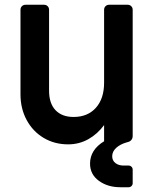

<svg xmlns="http://www.w3.org/2000/svg" viewBox="-20 -593 658 806"><path d="M358 94Q358 36 417 0V-68Q389 -30 350.5 -8.5Q312 13 266 13Q209 13 163.5 -14Q118 -41 92 -89Q66 -137 66 -197V-552Q66 -561 72 -567Q78 -573 87 -573H165Q174 -573 180 -567Q186 -561 186 -552V-212Q186 -159 213 -130.5Q240 -102 289 -102Q348 -102 382.5 -140.5Q417 -179 417 -246V-552Q417 -561 423 -567Q429 -573 438 -573H516Q525 -573 531 -567Q537 -561 537 -552V-22Q537 -12 531 -5Q525 2 514 4Q485 12 468 27.5Q451 43 451 63Q451 81 464.5 91.5Q478 102 499 102H520Q527 102 532 107Q537 112 537 119V176Q537 183 532 188Q527 193 520 193H485Q432 193 395 166Q358 139 358 94Z"/></svg>

Font: Miriam Libre
Style: Bold
Weight: 700
Designer: Michal Sahar
Foundry: Hagilda
Version: Version 1.001